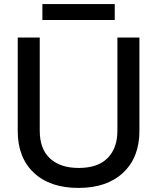

<svg xmlns="http://www.w3.org/2000/svg" viewBox="-20 -913 771 942"><path d="M67 -270V-729H175V-272Q175 -182 225.5 -135.5Q276 -89 366 -89Q460 -89 508 -137.5Q556 -186 556 -272V-729H664V-270Q664 -141 584.5 -66Q505 9 365 9Q225 9 146 -65.5Q67 -140 67 -270ZM188 -815V-893H543V-815Z"/></svg>

Font: Mona Sans Medium
Style: Regular
Weight: 500
Designer: Deni Anggara
Foundry: GitHub
Version: Version 2.000;Glyphs 3.2.3 (3260)